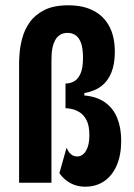

<svg xmlns="http://www.w3.org/2000/svg" viewBox="-20 -689 504 724"><path d="M301 15Q282 15 264.5 9.5Q247 4 231.5 -7.5Q216 -19 204 -36L231 -132Q236 -120 242 -113Q248 -106 255 -102.5Q262 -99 271 -99Q282 -99 290.5 -105Q299 -111 305 -121.5Q311 -132 314 -146.5Q317 -161 317 -179Q317 -215 306.5 -235.5Q296 -256 280.5 -265.5Q265 -275 250.5 -278Q236 -281 227 -281V-374Q243 -374 258 -381.5Q273 -389 283 -410Q293 -431 293 -471Q293 -505 286 -525.5Q279 -546 266 -555.5Q253 -565 235 -565Q217 -565 205.5 -557Q194 -549 187.5 -536.5Q181 -524 178 -509.5Q175 -495 174.5 -480.5Q174 -466 174 -456V0H52V-450Q52 -464 54 -490Q56 -516 64.5 -547Q73 -578 92.5 -605.5Q112 -633 147 -651Q182 -669 238 -669Q293 -669 332 -649Q371 -629 392 -590Q413 -551 413 -493Q413 -448 400 -415.5Q387 -383 362 -364Q337 -345 298 -338V-329Q345 -325 376 -303Q407 -281 422 -244Q437 -207 437 -158Q437 -104 420 -65Q403 -26 372.5 -5.5Q342 15 301 15Z"/></svg>

Font: Bricolage Grotesque Condensed SemiBold
Style: Regular
Weight: 600
Width: 3
Designer: Mathieu Triay
Foundry: Atelier Triay
Version: Version 1.000;gftools[0.9.30]